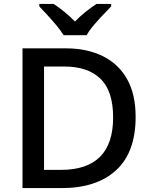

<svg xmlns="http://www.w3.org/2000/svg" viewBox="-20 -961 773 981"><path d="M673 -364Q673 -183 573.5 -91.5Q474 0 295 0H95V-714H316Q425 -714 505.5 -674Q586 -634 629.5 -556.5Q673 -479 673 -364ZM558 -361Q558 -496 493.5 -558.5Q429 -621 310 -621H205V-93H291Q558 -93 558 -361ZM305 -781Q291 -804 269 -830.5Q247 -857 223 -883Q199 -909 181 -928V-941H254Q280 -924 308.5 -901Q337 -878 363 -851Q389 -878 418 -901Q447 -924 473 -941H548V-928Q529 -909 504.5 -883Q480 -857 457.5 -830.5Q435 -804 423 -781Z"/></svg>

Font: Noto Sans Javanese Medium
Style: Regular
Weight: 500
Version: Version 2.004